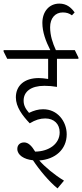

<svg xmlns="http://www.w3.org/2000/svg" viewBox="-48 -901 455 1065"><path d="M271 144 307 101C254 69 200 24 170 -11C258 -17 322 -72 322 -156C322 -192 309 -227 286 -253C263 -279 231 -295 191 -295C164 -295 140 -288 113 -275C94 -297 83 -316 83 -343C83 -393 124 -425 198 -425C222 -425 246 -423 268 -419V-575H387V-582L367 -623H262C244 -662 230 -704 230 -750C230 -801 259 -832 300 -832C321 -832 336 -827 351 -816L366 -832C346 -860 321 -881 281 -881C225 -881 187 -837 187 -774C187 -723 206 -672 231 -623H-28V-615L-8 -575H219V-463C200 -466 182 -468 167 -468C87 -468 40 -426 40 -361C40 -308 76 -260 117 -217C148 -236 175 -244 203 -244C252 -244 283 -213 283 -167C283 -103 224 -61 147 -60C129 -90 110 -111 86 -111C63 -111 48 -97 48 -75C48 -41 85 -17 135 -12C170 41 224 106 271 144Z"/></svg>

Font: Noto Serif Devanagari ExtraCondensed Light
Style: Regular
Weight: 300
Width: 2
Designer: Universal Thirst, Indian Type Foundry and the Monotype Design Team
Foundry: Monotype Imaging Inc.
Version: Version 2.004